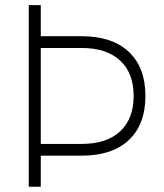

<svg xmlns="http://www.w3.org/2000/svg" viewBox="-20 -713 626 733"><path d="M89.8 0V-693.4H135.7V-574.7H292Q408.2 -574.7 471.7 -515.1Q535.2 -455.6 535.2 -346.7Q535.2 -237.8 471.7 -178.2Q408.2 -118.7 292 -118.7H135.7V0ZM135.7 -163.6H292Q386.7 -163.6 438.5 -211.4Q490.2 -259.3 490.2 -346.7Q490.2 -434.1 438.5 -481.9Q386.7 -529.8 292 -529.8H135.7Z"/></svg>

Font: Cascadia Mono ExtraLight
Style: Regular
Weight: 200
Monospace: yes
Designer: Aaron Bell
Foundry: Saja Typeworks
Version: Version 2404.023; ttfautohint (v1.8.4)